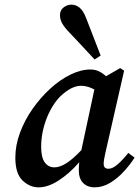

<svg xmlns="http://www.w3.org/2000/svg" viewBox="-20 -792 599 826"><path d="M157 -161Q157 -115 172.5 -93.5Q188 -72 214 -72Q237 -72 265 -89.5Q293 -107 330 -146L386 -407Q373 -414 358.5 -418.5Q344 -423 329 -423Q287 -423 239 -377Q216 -354 197 -318.5Q178 -283 167.5 -242Q157 -201 157 -161ZM386 14Q357 14 338 -4.5Q319 -23 319 -60Q319 -69 319.5 -77.5Q320 -86 321 -94Q279 -46 233 -16Q187 14 146 14Q108 14 77 -15.5Q46 -45 46 -114Q46 -167 66 -221Q86 -275 120 -323.5Q154 -372 196 -410.5Q238 -449 283 -471Q328 -493 369 -493Q389 -493 405 -485.5Q421 -478 436 -464L497 -499L514 -488L434 -137Q426 -103 426 -87Q426 -66 447 -66Q464 -66 485.5 -84.5Q507 -103 532 -134L559 -114Q540 -84 513 -54.5Q486 -25 454 -5.5Q422 14 386 14ZM413 -553 387 -536Q359 -567 330.5 -597Q302 -627 273 -658Q256 -676 247 -692.5Q238 -709 238 -727Q238 -748 253.5 -760Q269 -772 287 -772Q307 -772 323 -758.5Q339 -745 351 -713Q367 -673 382 -633Q397 -593 413 -553Z"/></svg>

Font: Source Serif Pro SemiBold
Style: Italic
Weight: 600
Italic angle: -12°
Designer: Frank Grießhammer
Foundry: Adobe Systems Incorporated
Version: Version 3.001;hotconv 1.0.111;makeotfexe 2.5.65597